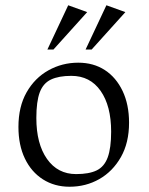

<svg xmlns="http://www.w3.org/2000/svg" viewBox="-20 -699 566 729"><path d="M244 10Q187 10 143 -18Q99 -46 74.5 -97Q50 -148 50 -217Q50 -294 81 -348.5Q112 -403 164 -432Q216 -461 277 -461Q335 -461 378 -433Q421 -405 445.5 -353.5Q470 -302 470 -233Q470 -157 439 -102.5Q408 -48 357 -19Q306 10 244 10ZM269 -38Q318 -38 347 -52Q376 -66 389 -101.5Q402 -137 402 -199Q402 -297 362 -354Q322 -411 251 -411Q203 -411 173.5 -397Q144 -383 131 -348.5Q118 -314 118 -251Q118 -153 158.5 -95.5Q199 -38 269 -38ZM305 -511 384 -679 456 -653 328 -511ZM160 -511 239 -679 311 -653 183 -511Z"/></svg>

Font: Ancizar Serif Light
Style: Regular
Weight: 300
Designer: Cesar Puertas, Viviana Monsalve, Julian Moncada, Julian Prieto, Jose Castro, Felipe Aragon, Mariel Hernandez, Sara Alarc
Version: Version 8.100